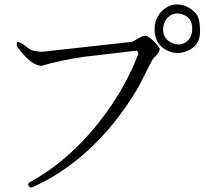

<svg xmlns="http://www.w3.org/2000/svg" viewBox="-20 -779 960 857"><path d="M873 -638Q873 -577 819 -553Q768 -530 720 -557Q670 -584 670 -649Q670 -703 711 -737Q735 -757 763 -759Q804 -762 841 -732Q859 -717 865 -700Q873 -677 873 -638ZM838 -652Q838 -699 797 -714Q759 -728 730 -702Q713 -686 709 -660Q702 -611 744 -589Q781 -570 813 -593Q838 -612 838 -652ZM693 -562Q693 -546 674 -528Q664 -519 660 -512Q654 -502 610 -414Q599 -391 588 -374Q436 -124 220 7Q172 36 121 58Q101 55 108 37Q306 -70 457 -280Q547 -405 597 -538Q597 -549 590 -553L351 -525Q245 -509 165 -485Q120 -488 68 -556Q65 -560 58 -569Q53 -582 56 -592Q74 -591 101 -568Q117 -555 128 -553Q160 -546 179 -549L567 -592Q574 -593 603 -611Q625 -624 638 -617Q662 -604 689 -569Q691 -565 693 -562Z"/></svg>

Font: cwTeXKai
Style: Medium
Weight: 500
Version: Version 1.17